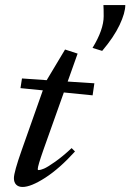

<svg xmlns="http://www.w3.org/2000/svg" viewBox="-20 -724 513 755"><path d="M381.8 -523.9 343.8 -535.6Q387.7 -607.4 387.7 -660.2Q387.7 -690.4 386.7 -704.1H472.7Q472.7 -673.3 450.2 -625.7Q427.7 -578.1 381.8 -523.9ZM68.8 11.2Q52.7 11.2 43.7 2.2Q34.7 -6.8 34.7 -23.4Q34.7 -46.9 65.4 -133.8L148.4 -368.7L60.5 -377.4L66.4 -415.5L163.6 -408.7L235.8 -529.3L285.2 -513.2L246.1 -403.3L351.1 -396.5L344.2 -349.1L231 -360.4L150.9 -135.3Q128.4 -71.3 128.4 -59.1Q128.4 -55.2 132.3 -55.2Q139.2 -55.2 153.1 -61Q167 -66.9 196.8 -87.9Q226.6 -108.9 261.7 -141.6L274.9 -128.4Q214.4 -61.5 158 -25.1Q101.6 11.2 68.8 11.2Z"/></svg>

Font: Elstob 14pt Medium
Style: Italic
Weight: 500
Italic angle: -20°
Designer: Peter S. Baker
Version: Version 1.015